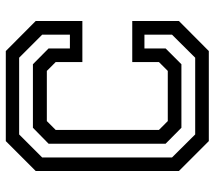

<svg xmlns="http://www.w3.org/2000/svg" viewBox="-59 -681 740 662"><g transform="rotate(-90 311.0 -350.0)"><path d="M155.5 0 52.5 -103V-597L155.5 -700H466L569.5 -597V-436H428V-528L397.5 -558.5H224.5L194 -528V-172L224.5 -141.5H397.5L428 -172V-264H569.5V-103L466 0ZM178.5 -47H443L522.5 -127V-222H475V-149L420.5 -94.5H201.5L146.5 -149V-552.5L201.5 -606.5H420.5L475 -552.5V-479H522.5V-574.5L443 -654H178.5L99 -574.5V-127Z"/></g></svg>

Font: Tourney Medium
Style: Regular
Weight: 500
Designer: Tyler Finck
Foundry: Etcetera Type Co
Version: Version 1.015